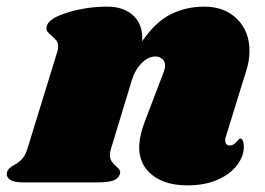

<svg xmlns="http://www.w3.org/2000/svg" viewBox="-61 -549 797 578"><path d="M619 -138Q617 -134 617 -126Q617 -119 620.5 -115Q624 -111 630 -111Q642 -111 650.5 -121.5Q659 -132 662 -132Q667 -132 670 -125.5Q673 -119 673 -110Q674 -81 654 -53.5Q634 -26 595.5 -8.5Q557 9 503 9Q437 9 398 -21.5Q359 -52 358 -103Q358 -140 376 -186L431 -330Q436 -343 436 -351Q436 -364 427.5 -371.5Q419 -379 407 -379Q385 -379 365 -358.5Q345 -338 336 -308L274 -104Q270 -93 270 -83Q270 -71 275 -63.5Q280 -56 289 -48Q296 -42 299 -37Q302 -32 300 -25Q296 -12 281 -6Q266 0 234 0H6Q-20 0 -31.5 -8.5Q-43 -17 -40 -31Q-36 -43 -19 -52Q-4 -60 6 -71Q16 -82 23 -106L112 -395Q114 -400 114 -409Q114 -420 109.5 -426Q105 -432 95 -441Q85 -449 81 -455Q77 -461 80 -471Q86 -494 143 -511.5Q200 -529 262 -529Q312 -529 341 -501.5Q370 -474 367 -425Q408 -484 454 -506.5Q500 -529 554 -529Q615 -529 652.5 -492Q690 -455 690 -396Q690 -365 680 -335Z"/></svg>

Font: Shrikhand
Style: Regular
Weight: 400
Italic angle: -14°
Designer: Jonny Pinhorn
Foundry: Jonny Pinhorn
Version: Version 1.001;PS 1.001;hotconv 1.0.88;makeotf.lib2.5.647800